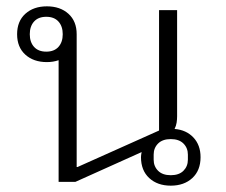

<svg xmlns="http://www.w3.org/2000/svg" viewBox="-20 -574 713 606"><path d="M519 12Q477 12 451 -12Q425 -36 425 -78Q425 -84 427 -94L218 0H165V-384Q148 -378 128 -378Q86 -378 60 -401.5Q34 -425 34 -466Q34 -507 60 -530.5Q86 -554 128 -554Q170 -554 196 -530.5Q222 -507 222 -466V-47H225L482 -162V-542H539V-207Q539 -197 537.5 -187Q536 -177 531 -167Q568 -164 590.5 -140Q613 -116 613 -78Q613 -36 587 -12Q561 12 519 12ZM519 -21Q545 -21 559 -35Q573 -49 573 -70V-86Q573 -107 559 -121Q545 -135 519 -135Q493 -135 479 -121Q465 -107 465 -86V-70Q465 -49 479 -35Q493 -21 519 -21ZM126 -411Q151 -411 164.5 -426Q178 -441 178 -466Q178 -491 164.5 -506Q151 -521 126 -521Q101 -521 87.5 -506Q74 -491 74 -466Q74 -441 87.5 -426Q101 -411 126 -411Z"/></svg>

Font: IBM Plex Sans Thai Looped Light
Style: Regular
Weight: 300
Designer: Mike Abbink, Paul van der Laan, Pieter van Rosmalen, Ben Mitchell, Mark Frömberg
Foundry: Bold Monday
Version: Version 1.1